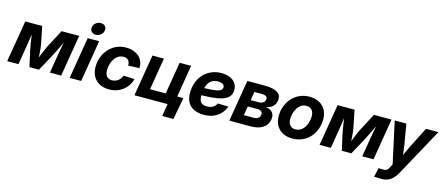

<svg xmlns="http://www.w3.org/2000/svg" viewBox="-57 -1434 5406 2332"><g transform="rotate(15 2646.0 -268.0)"><path d="M10.3 0 97.2 -522.5H310.1L355 -299.8Q358.9 -275.4 361.6 -248.3Q364.3 -221.2 366.2 -193.6Q368.2 -166 369.9 -140.4Q371.6 -114.7 373.5 -93.3H349.1Q358.4 -115.2 368.7 -140.9Q378.9 -166.5 389.9 -193.8Q400.9 -221.2 412.6 -248.3Q424.3 -275.4 436 -299.8L553.7 -522.5H774.9L688.5 0H546.9L579.6 -196.8Q585 -230 590.8 -262.9Q596.7 -295.9 602.8 -329.1Q608.9 -362.3 615 -394.8Q621.1 -427.2 626.5 -459H644Q624.5 -416 603.8 -371.8Q583 -327.6 561.5 -283.9Q540 -240.2 517.6 -197.3L409.2 0H290L245.6 -197.3Q237.3 -240.2 230 -284.2Q222.7 -328.1 216.6 -372.1Q210.4 -416 204.6 -459H224.1Q219.2 -426.8 214.4 -394.3Q209.5 -361.8 204.8 -328.9Q200.2 -295.9 195.1 -262.9Q189.9 -230 184.1 -196.8L151.9 0Z M795.4 0 882.3 -522.5H1026.4L939.9 0ZM964.8 -588.4Q930.2 -588.4 910.6 -610.4Q891.1 -632.3 896 -665Q901.4 -697.8 928.5 -719.5Q955.6 -741.2 990.2 -741.2Q1025.4 -741.2 1045.2 -719.5Q1064.9 -697.8 1059.6 -665Q1054.2 -632.3 1027.1 -610.4Q1000 -588.4 964.8 -588.4Z M1291 11.7Q1221.2 11.7 1170.2 -16.1Q1119.1 -43.9 1091.6 -94Q1064 -144 1064 -210.4Q1064 -272.9 1084.7 -330.8Q1105.5 -388.7 1144.8 -434.3Q1184.1 -480 1240 -506.6Q1295.9 -533.2 1365.7 -533.2Q1415 -533.2 1456.3 -518.8Q1497.6 -504.4 1526.9 -478Q1556.2 -451.7 1571 -415Q1585.9 -378.4 1582.5 -333.5L1443.4 -328.1Q1443.4 -347.2 1439.2 -363.3Q1435.1 -379.4 1425.5 -391.4Q1416 -403.3 1400.9 -410.2Q1385.7 -417 1364.3 -417Q1326.2 -417 1297.1 -398.4Q1268.1 -379.9 1248.3 -349.1Q1228.5 -318.4 1218.8 -281.5Q1209 -244.6 1209 -208.5Q1209 -176.3 1218.5 -152.8Q1228 -129.4 1247.8 -116.9Q1267.6 -104.5 1296.9 -104.5Q1319.3 -104.5 1338.9 -111.3Q1358.4 -118.2 1374.5 -130.4Q1390.6 -142.6 1402.3 -159.2Q1414.1 -175.8 1421.4 -195.3L1559.6 -189.5Q1548.3 -144.5 1523.9 -107.7Q1499.5 -70.8 1464.4 -44.2Q1429.2 -17.6 1385.3 -2.9Q1341.3 11.7 1291 11.7Z M1609.9 0 1696.8 -522.5H1840.8L1773.9 -119.6H1971.2L2038.1 -522.5H2182.6L2096.2 0ZM2001 156.2 2026.9 0H1984.9L2004.4 -119.6H2193.4L2141.6 156.2Z M2482.9 11.7Q2408.7 11.7 2355.2 -15.1Q2301.8 -42 2275.4 -95.9Q2249 -149.9 2254.9 -229.5Q2259.3 -297.4 2283.7 -353.3Q2308.1 -409.2 2349.1 -449.5Q2390.1 -489.7 2444.3 -511.7Q2498.5 -533.7 2562.5 -533.7Q2620.6 -533.7 2666.3 -515.6Q2711.9 -497.6 2738.5 -462.2Q2765.1 -426.8 2765.1 -374.5Q2765.1 -320.8 2734.9 -288.1Q2704.6 -255.4 2646.7 -238.3Q2588.9 -221.2 2504.9 -215.3Q2420.9 -209.5 2312.5 -209.5L2327.6 -302.2Q2420.9 -302.2 2480.2 -306.2Q2539.6 -310.1 2572.3 -318.4Q2605 -326.7 2617.7 -340.1Q2630.4 -353.5 2630.4 -371.6Q2630.4 -396.5 2609.1 -410.4Q2587.9 -424.3 2547.9 -424.3Q2502.4 -424.3 2473.4 -406.2Q2444.3 -388.2 2427.7 -358.9Q2411.1 -329.6 2404.1 -294.4Q2397 -259.3 2395.5 -224.6Q2393.1 -189 2399.7 -159.7Q2406.2 -130.4 2428.2 -113.5Q2450.2 -96.7 2494.1 -96.7Q2540.5 -96.7 2570.8 -115.5Q2601.1 -134.3 2613.3 -165.5L2747.6 -161.6Q2720.2 -83.5 2652.3 -35.9Q2584.5 11.7 2482.9 11.7Z M2802.7 0 2889.6 -522.5H3117.7Q3217.8 -522.5 3270.3 -488.3Q3322.8 -454.1 3310.5 -383.8Q3303.2 -339.8 3271.5 -310.8Q3239.7 -281.7 3182.6 -273.9Q3226.1 -270.5 3252.4 -253.2Q3278.8 -235.8 3288.8 -208.5Q3298.8 -181.2 3293 -147Q3285.6 -101.1 3257.6 -68.1Q3229.5 -35.2 3181.9 -17.6Q3134.3 0 3066.9 0ZM2956.1 -110.4H3080.6Q3113.3 -110.4 3133.8 -124.3Q3154.3 -138.2 3158.7 -165Q3164.1 -193.8 3148.4 -209.2Q3132.8 -224.6 3099.6 -224.6H2975.1ZM2989.3 -308.1H3086.9Q3122.1 -308.1 3144 -322.8Q3166 -337.4 3169.9 -363.3Q3174.3 -388.2 3155.8 -401.9Q3137.2 -415.5 3100.1 -415.5H3006.8Z M3596.7 11.7Q3525.9 11.7 3474.4 -15.9Q3422.9 -43.5 3395.3 -93.5Q3367.7 -143.6 3367.7 -210.9Q3367.7 -276.4 3389.2 -334.7Q3410.6 -393.1 3450.9 -437.5Q3491.2 -481.9 3547.1 -507.6Q3603 -533.2 3671.4 -533.2Q3742.7 -533.2 3793.9 -505.4Q3845.2 -477.5 3873 -427.5Q3900.9 -377.4 3900.9 -309.6Q3900.9 -246.1 3879.9 -188Q3858.9 -129.9 3819.1 -85Q3779.3 -40 3723.1 -14.2Q3667 11.7 3596.7 11.7ZM3604.5 -105Q3642.1 -105 3670.7 -123.8Q3699.2 -142.6 3718.3 -173.1Q3737.3 -203.6 3746.8 -240Q3756.3 -276.4 3756.3 -311.5Q3756.3 -344.7 3745.1 -368.2Q3733.9 -391.6 3713.1 -404.1Q3692.4 -416.5 3664.1 -416.5Q3626.5 -416.5 3598.1 -397.9Q3569.8 -379.4 3550.5 -348.9Q3531.2 -318.4 3521.5 -281.7Q3511.7 -245.1 3511.7 -209.5Q3511.7 -160.2 3536.9 -132.6Q3562 -105 3604.5 -105Z M3938 0 4024.9 -522.5H4237.8L4282.7 -299.8Q4286.6 -275.4 4289.3 -248.3Q4292 -221.2 4293.9 -193.6Q4295.9 -166 4297.6 -140.4Q4299.3 -114.7 4301.3 -93.3H4276.9Q4286.1 -115.2 4296.4 -140.9Q4306.6 -166.5 4317.6 -193.8Q4328.6 -221.2 4340.3 -248.3Q4352.1 -275.4 4363.8 -299.8L4481.4 -522.5H4702.6L4616.2 0H4474.6L4507.3 -196.8Q4512.7 -230 4518.6 -262.9Q4524.4 -295.9 4530.5 -329.1Q4536.6 -362.3 4542.7 -394.8Q4548.8 -427.2 4554.2 -459H4571.8Q4552.2 -416 4531.5 -371.8Q4510.7 -327.6 4489.3 -283.9Q4467.8 -240.2 4445.3 -197.3L4336.9 0H4217.8L4173.3 -197.3Q4165 -240.2 4157.7 -284.2Q4150.4 -328.1 4144.3 -372.1Q4138.2 -416 4132.3 -459H4151.9Q4147 -426.8 4142.1 -394.3Q4137.2 -361.8 4132.6 -328.9Q4127.9 -295.9 4122.8 -262.9Q4117.7 -230 4111.8 -196.8L4079.6 0Z M4677.7 201.7 4703.6 88.4 4758.8 89.8Q4778.3 91.3 4792.7 86.2Q4807.1 81.1 4818.1 68.4Q4829.1 55.7 4838.4 34.7L4856.4 -1L4742.7 -522.5H4889.2L4933.6 -261.2Q4940.9 -214.4 4946 -166.7Q4951.2 -119.1 4956.1 -70.8H4917Q4937.5 -119.1 4959.2 -166.7Q4981 -214.4 5003.9 -261.2L5135.7 -522.5H5292L4964.8 76.2Q4941.4 118.7 4913.1 147.5Q4884.8 176.3 4849.9 190.7Q4814.9 205.1 4772 205.1Q4748 205.1 4723.6 204.1Q4699.2 203.1 4677.7 201.7Z"/></g></svg>

Font: Inter 28pt
Style: Bold Italic
Weight: 700
Italic angle: -9.3988°
Designer: Rasmus Andersson
Foundry: rsms
Version: Version 4.001;git-66647c0bb